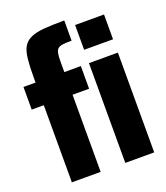

<svg xmlns="http://www.w3.org/2000/svg" viewBox="-167 -985 1022 1179"><g transform="rotate(-20 343.5 -396.0)"><path d="M97 79V-425H18V-573H97V-605Q97 -676 102 -725Q107 -774 123 -802.5Q139 -831 172 -846.5Q205 -862 258.5 -866.5Q312 -871 393 -871V-739Q357 -739 336 -736.5Q315 -734 304 -725Q293 -716 289 -696Q285 -676 285 -642V-573H393V-425H285V79ZM446 79V-573H635V79ZM446 -660V-822H635V-660Z"/></g></svg>

Font: Farlight84_Sys_V01
Style: Bold
Weight: 700
Designer: Monotype Design Team, Nadine Chahine and Nizar Qandah
Foundry: Monotype Imaging Inc.
Version: Version 2.004;October 31, 2024;FontCreator 14.0.0.2814 64-bi